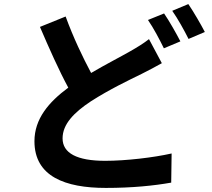

<svg xmlns="http://www.w3.org/2000/svg" viewBox="-20 -863 1040 942"><path d="M302 -782 176 -731C221 -626 269 -518 315 -433C219 -362 149 -280 149 -170C149 3 300 59 499 59C629 59 735 48 820 33L822 -110C733 -90 598 -74 496 -74C357 -74 287 -112 287 -184C287 -254 343 -311 426 -366C518 -425 611 -469 674 -500C710 -518 742 -535 774 -553L711 -671C684 -650 655 -632 618 -611C571 -584 500 -548 427 -505C386 -582 340 -678 302 -782ZM785 -797 706 -765C733 -726 764 -667 784 -626L865 -660C846 -697 810 -761 785 -797ZM904 -843 825 -810C852 -772 884 -714 905 -672L985 -706C967 -741 930 -805 904 -843Z"/></svg>

Font: Source Han Sans CN
Style: Bold
Weight: 700
Designer: Ryoko NISHIZUKA 西塚涼子 (kana, bopomofo & ideographs); Paul D. Hunt (Latin, Greek & Cyrillic); Sandoll Communications 산돌커뮤니
Foundry: Adobe
Version: Version 2.001;hotconv 1.0.107;makeotfexe 2.5.65593